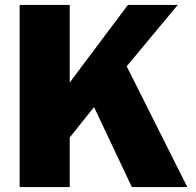

<svg xmlns="http://www.w3.org/2000/svg" viewBox="-20 -762 800 782"><path d="M743 0 496 -492 704 -742H501L264 -426V-742H60V0H264V-202L363 -326L517 0Z"/></svg>

Font: Bisquit Text
Style: Bold
Weight: 800
Version: Version 1.004;Glyphs 3.2.3 (3260)